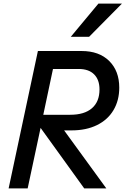

<svg xmlns="http://www.w3.org/2000/svg" viewBox="-20 -1049 699 1069"><path d="M191 -765H434Q532 -765 588 -709.5Q644 -654 644 -561Q644 -490 612 -436Q580 -382 520 -352.5Q460 -323 378 -323H337L572 0H449L206 -337L134 0H28ZM371 -410Q450 -410 492 -446.5Q534 -483 534 -551Q534 -605 504 -635Q474 -665 418 -665H275L221 -410ZM528 -1029H659L476 -844H374Z"/></svg>

Font: Application Medium
Style: Italic
Weight: 500
Italic angle: -12°
Designer: Wei Huang
Foundry: Wei Huang
Version: Version 0.012